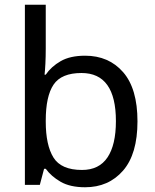

<svg xmlns="http://www.w3.org/2000/svg" viewBox="-20 -780 655 810"><path d="M173 -575Q173 -541 171.5 -511.5Q170 -482 168 -465H173Q196 -499 236 -522Q276 -545 339 -545Q439 -545 499.5 -475.5Q560 -406 560 -268Q560 -130 499 -60Q438 10 339 10Q276 10 236 -13Q196 -36 173 -68H166L148 0H85V-760H173ZM324 -472Q239 -472 206 -423Q173 -374 173 -271V-267Q173 -168 205.5 -115.5Q238 -63 326 -63Q398 -63 433.5 -116Q469 -169 469 -269Q469 -472 324 -472Z"/></svg>

Font: Noto Sans Elymaic
Style: Regular
Weight: 400
Designer: Morgane Pierson
Foundry: Google LLC
Version: Version 1.002; ttfautohint (v1.8.4.7-5d5b)